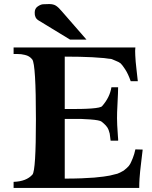

<svg xmlns="http://www.w3.org/2000/svg" viewBox="-20 -926 749 946"><path d="M406 -731H325L169 -826Q150 -838 151 -864Q151 -884 165.5 -894Q180 -904 191.5 -905Q203 -906 222 -906Q243 -906 255.5 -898Q268 -890 284 -871ZM683 -189Q680 -164 676 -130Q672 -96 670.5 -82Q669 -68 667.5 -46Q666 -24 666 0H47V-30Q110 -32 140 -66Q157 -86 157 -337Q157 -609 139 -633Q132 -642 123 -647.5Q114 -653 102.5 -655.5Q91 -658 84 -659Q77 -660 63 -660Q49 -660 47 -660V-692H197Q347 -692 497 -692H647Q645 -679 646.5 -653Q648 -627 648.5 -622Q649 -617 652.5 -584Q656 -551 659 -526H624Q611 -563 596 -585.5Q581 -608 574 -614Q567 -620 549 -627Q531 -634 530 -635Q455 -647 299 -647V-389Q470 -387 483 -403Q521 -446 529 -496H562Q563 -496 557 -373Q556 -344 557.5 -309.5Q559 -275 561 -254.5Q563 -234 562 -233H525Q524 -237 523 -249Q522 -261 520.5 -268Q519 -275 515 -286Q511 -297 502 -307Q493 -317 480 -327Q471 -334 425.5 -337.5Q380 -341 340 -340H299V-46Q344 -46 382.5 -47.5Q421 -49 444.5 -51Q468 -53 490.5 -56Q513 -59 521.5 -61Q530 -63 543.5 -66.5Q557 -70 558 -70L572 -76Q586 -83 589.5 -85.5Q593 -88 604.5 -98Q616 -108 621.5 -118.5Q627 -129 634.5 -147.5Q642 -166 647 -190Z"/></svg>

Font: GFS Artemisia
Style: Bold
Weight: 700
Designer: Designed by Takis Katsoulidis.
Foundry: Designed by Takis Katsoulidis.
Version: Version 1.0